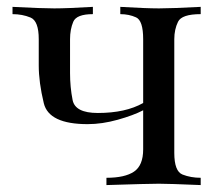

<svg xmlns="http://www.w3.org/2000/svg" viewBox="-20 -534 628 554"><path d="M559.1 -514.2V-493.2Q504.4 -493.2 493.7 -471.2Q482.9 -449.2 482.9 -420.9V-92.8Q482.9 -39.6 506.8 -30.3Q530.8 -21 559.1 -21V0Q466.8 -3.9 438.5 -3.9Q410.2 -3.9 287.1 0V-21Q340.3 -21 366.7 -38.8Q393.1 -56.6 393.1 -103V-215.8Q365.2 -201.2 319.8 -188.5Q274.4 -175.8 232.9 -175.8Q121.1 -175.8 106.4 -236.1Q91.8 -296.4 91.8 -345.2V-420.9Q91.8 -473.6 68.1 -483.4Q44.4 -493.2 16.1 -493.2V-514.2Q99.6 -509.8 136.7 -509.8Q173.8 -509.8 248 -514.2V-493.2Q200.7 -493.2 191.4 -471.2Q182.1 -449.2 182.1 -420.9V-323.2Q182.1 -282.7 189.5 -245.4Q196.8 -208 262.2 -208Q342.3 -208 393.1 -236.8V-420.9Q393.1 -474.6 372.6 -483.9Q352.1 -493.2 327.1 -493.2V-514.2Q401.9 -509.8 438.7 -509.8Q475.6 -509.8 559.1 -514.2Z"/></svg>

Font: PlayfairDisplay-Regular
Style: Regular
Weight: 400
Designer: Claus Eggers Sørensen
Foundry: Claus Eggers Sørensen
Version: Version 1.002;PS 001.002;hotconv 1.0.70;makeotf.lib2.5.58329